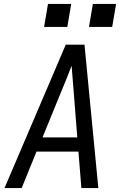

<svg xmlns="http://www.w3.org/2000/svg" viewBox="-20 -964 640 984"><path d="M3 0 317 -735H413L484 0H397L382 -187H167L91 0ZM198 -260H376L358 -490Q355 -524 352.5 -558Q350 -592 347 -627Q334 -592 320 -558Q306 -524 292 -490ZM436 -826 456 -944H575L555 -826ZM206 -826 226 -944H345L325 -826Z"/></svg>

Font: Iosevka SS04 Extended Oblique
Style: Regular
Weight: 400
Width: 7
Italic angle: -9°
Monospace: yes
Designer: Belleve Invis
Foundry: Belleve Invis
Version: Version 19.0.0; ttfautohint (v1.8.4)